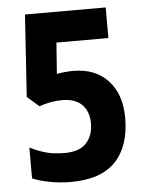

<svg xmlns="http://www.w3.org/2000/svg" viewBox="-50 -784 569 744"><g transform="rotate(-5 235.0 -412.0)"><path d="M242 -509Q328 -509 377.5 -455.5Q427 -402 427 -310Q427 -200 370 -140.5Q313 -81 196 -81Q155 -81 115 -88.5Q75 -96 47 -108V-228Q76 -213 107.5 -204Q139 -195 182 -195Q240 -195 266.5 -224.5Q293 -254 293 -300Q293 -347 266.5 -373.5Q240 -400 189 -400Q146 -400 100 -384L54 -424L75 -743H389V-624H187L178 -503Q195 -506 211 -507.5Q227 -509 242 -509Z"/></g></svg>

Font: Noto Sans Telugu UI ExtraCondensed
Style: Bold
Weight: 700
Width: 2
Designer: Jelle Bosma - Monotype Design Team
Foundry: Monotype Imaging Inc.
Version: Version 2.006